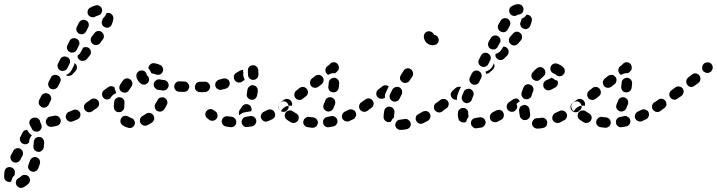

<svg xmlns="http://www.w3.org/2000/svg" viewBox="-152 -588 3439 921"><path d="M-8 276Q-8 271 -10 267Q-12 262 -15 258Q-18 255 -23 253Q-28 251 -33 251Q-37 250 -42 252Q-47 254 -50 257Q-56 263 -62 266Q-72 271 -75 281Q-78 290 -73 300Q-71 304 -67 307Q-63 311 -59 312Q-54 314 -49 313Q-44 313 -40 311Q-27 304 -16 294Q-13 290 -10 286Q-8 281 -8 276ZM-124 279Q-127 276 -130 271Q-132 267 -132 262Q-132 259 -132 255Q-132 245 -130 233Q-128 223 -120 217Q-111 212 -101 214Q-96 215 -92 217Q-88 220 -85 224Q-82 228 -81 233Q-80 238 -81 243Q-82 248 -82 253Q-85 255 -87 257Q-93 264 -96 274Q-98 278 -98 283Q-100 284 -102 284Q-104 285 -105 285Q-110 285 -115 284Q-120 282 -124 279ZM24 167Q19 165 14 165Q9 166 4 168Q0 170 -3 174Q-7 178 -8 182Q-12 192 -15 201Q-19 211 -16 220Q-12 230 -2 234Q3 236 8 236Q13 236 17 234Q22 232 25 229Q29 225 31 221Q35 210 39 199Q42 189 38 179Q33 170 24 167ZM-99 155Q-104 164 -101 174Q-98 184 -89 189Q-79 194 -70 191Q-60 188 -55 179Q-54 178 -53 176Q-50 170 -49 167L-44 159Q-42 155 -42 150Q-41 145 -43 140Q-44 135 -48 131Q-51 128 -55 125Q-60 123 -65 123Q-70 122 -74 124Q-79 125 -83 129Q-87 132 -89 136L-93 145Q-94 147 -97 152Q-98 154 -99 155ZM36 69Q26 68 18 75Q11 82 10 93Q10 102 8 112Q8 117 9 122Q10 127 13 131Q16 135 21 137Q25 140 30 140Q35 141 40 140Q44 138 48 135Q52 132 55 128Q57 124 58 119Q59 106 60 95Q60 85 53 77Q47 69 36 69ZM-54 68 -44 48Q-41 42 -35 38Q-29 35 -22 35Q-21 36 -21 36Q-17 45 -11 51Q-6 57 1 61Q-5 67 -8 74Q-12 83 -12 92Q-13 94 -13 96Q-18 102 -27 104Q-35 105 -43 101Q-52 97 -55 87Q-59 77 -54 68ZM34 -17Q30 -20 26 -22Q21 -24 16 -24H14Q10 -24 7 -23Q3 -22 0 -20Q-9 -14 -11 -4Q-12 7 -7 15Q-3 20 0 28Q4 38 13 42Q23 45 33 42Q42 38 46 28Q50 19 46 9Q44 3 41 -2Q40 -7 39 -10Q37 -14 34 -17ZM135 6Q138 2 139 -3Q140 -8 139 -13Q138 -18 135 -22Q133 -26 128 -29Q124 -32 119 -33Q115 -34 110 -33Q100 -31 89 -29Q79 -28 73 -19Q67 -11 68 -1Q69 4 71 8Q74 13 78 16Q82 19 87 20Q92 21 97 20Q108 19 119 16Q124 15 128 13Q132 10 135 6ZM232 -28Q234 -33 234 -38Q234 -43 232 -48Q227 -57 218 -61Q208 -64 199 -60Q189 -56 180 -52Q175 -51 171 -47Q168 -44 166 -39Q164 -35 163 -30Q163 -25 165 -20Q169 -11 178 -6Q188 -2 197 -6Q208 -10 219 -15Q223 -17 227 -20Q230 -24 232 -28ZM304 -73Q304 -77 303 -82Q302 -87 300 -91Q294 -100 283 -102Q273 -103 265 -98L262 -95Q253 -89 251 -79Q249 -69 255 -61Q261 -52 271 -50Q282 -48 290 -54L293 -56Q297 -59 300 -63Q303 -68 304 -73ZM35 -89Q36 -84 40 -81Q43 -77 47 -74Q52 -72 57 -72Q62 -71 66 -73Q71 -74 75 -78Q79 -81 81 -85L91 -105Q96 -114 92 -124Q89 -134 80 -138Q71 -143 61 -140Q51 -137 46 -128L36 -108Q34 -104 34 -99Q33 -94 35 -89ZM92 -162Q97 -160 102 -160Q107 -159 111 -161Q116 -162 120 -166Q124 -169 126 -173L136 -193Q141 -202 138 -212Q134 -222 125 -226Q116 -231 106 -228Q96 -225 92 -216L82 -196Q77 -187 80 -177Q83 -167 92 -162ZM210 -282Q209 -283 208 -284Q207 -285 206 -286Q205 -278 201 -271L191 -251Q187 -243 180 -237Q173 -231 164 -228Q171 -223 180 -224Q189 -225 195 -231L210 -247Q217 -254 217 -265Q217 -275 210 -282ZM137 -250Q147 -246 157 -249Q166 -252 171 -261L181 -281Q186 -290 183 -300Q180 -310 170 -314Q161 -319 151 -316Q141 -313 137 -304L127 -284Q122 -275 125 -265Q128 -255 137 -250ZM276 -356Q270 -362 262 -362Q253 -363 246 -359Q246 -359 246 -358L236 -339Q232 -331 225 -325Q223 -323 220 -321Q220 -320 220 -320Q220 -320 220 -319Q220 -314 222 -310Q224 -305 228 -302Q236 -295 246 -296Q257 -297 264 -304L278 -321Q285 -329 284 -339Q284 -349 276 -356ZM183 -338Q192 -334 202 -337Q212 -340 216 -349L226 -369Q231 -378 228 -388Q225 -398 215 -402Q206 -407 196 -404Q186 -401 182 -392L172 -372Q167 -363 170 -353Q173 -343 183 -338ZM336 -434Q328 -441 317 -439Q307 -437 301 -429Q295 -421 288 -412Q282 -404 283 -394Q285 -383 293 -377Q301 -371 311 -372Q322 -373 328 -381Q335 -391 342 -400Q348 -408 346 -418Q344 -428 336 -434ZM228 -426Q232 -424 237 -424Q242 -423 247 -425Q252 -426 255 -430Q259 -433 261 -437L271 -457Q276 -466 273 -476Q270 -486 261 -490Q256 -493 251 -493Q246 -493 241 -492Q237 -490 233 -487Q229 -484 227 -480L217 -460Q212 -451 215 -441Q219 -431 228 -426ZM367 -526Q365 -526 363 -526Q361 -525 359 -525Q357 -519 353 -513Q349 -505 342 -500Q341 -499 341 -498Q340 -494 338 -489Q334 -480 338 -470Q342 -461 352 -457Q361 -453 371 -457Q380 -461 384 -470Q391 -487 392 -500Q392 -511 385 -518Q378 -526 367 -526ZM271 -517Q277 -508 287 -506Q297 -503 306 -509Q312 -512 319 -514Q329 -516 334 -525Q340 -534 337 -544Q335 -554 326 -559Q318 -565 307 -562Q293 -559 280 -551Q271 -546 269 -536Q266 -526 271 -517Z M482 23Q486 21 490 17Q493 13 494 9Q497 -1 492 -10Q487 -20 477 -22Q470 -25 465 -28Q456 -34 446 -32Q436 -31 430 -22Q424 -13 426 -3Q428 7 436 13Q448 21 463 25Q468 27 473 26Q478 26 482 23ZM588 -17Q588 -22 587 -27Q586 -32 583 -36Q577 -44 567 -46Q557 -48 548 -42Q540 -36 532 -32Q523 -27 520 -17Q517 -7 522 2Q527 11 537 14Q547 17 556 12Q567 7 578 -1Q582 -4 584 -8Q587 -13 588 -17ZM418 -50Q429 -49 436 -57Q444 -64 444 -74Q444 -84 445 -93Q447 -103 440 -112Q434 -120 424 -121Q413 -123 405 -116Q397 -110 396 -100Q394 -88 394 -75Q394 -65 401 -57Q408 -50 418 -50ZM319 -105Q313 -113 303 -115Q292 -117 284 -111L265 -97Q256 -92 254 -81Q253 -71 259 -63Q264 -54 275 -52Q285 -51 293 -57L313 -70Q321 -76 323 -86Q325 -96 319 -105ZM637 -119Q633 -121 628 -121Q623 -122 618 -120Q613 -119 610 -116Q606 -112 604 -108Q599 -99 594 -91Q588 -82 591 -72Q593 -62 601 -56Q606 -54 611 -53Q615 -52 620 -53Q625 -54 629 -57Q633 -60 636 -64Q643 -74 648 -85Q653 -94 650 -104Q646 -114 637 -119ZM342 -121Q336 -130 338 -140Q339 -150 348 -156L367 -170Q374 -175 383 -175Q392 -174 398 -168Q398 -162 400 -157Q402 -150 406 -143Q405 -143 405 -142Q405 -142 405 -141Q398 -139 392 -134Q384 -128 379 -120Q378 -118 377 -116Q368 -110 358 -111Q348 -113 342 -121ZM433 -147Q442 -142 452 -144Q462 -147 467 -156Q472 -164 478 -172Q484 -180 483 -190Q481 -201 473 -207Q465 -213 454 -212Q444 -210 438 -202Q430 -192 424 -181Q419 -173 421 -162Q424 -152 433 -147ZM828 -153Q831 -157 833 -161Q835 -166 835 -171Q835 -181 828 -189Q820 -196 810 -196H808Q797 -196 790 -189Q783 -181 783 -171Q783 -166 784 -161Q786 -157 790 -153Q793 -150 798 -148Q803 -146 807 -146H810Q815 -146 820 -148Q824 -150 828 -153ZM748 -154Q751 -157 753 -162Q755 -166 756 -171Q756 -182 749 -189Q742 -197 732 -197L710 -198Q705 -198 700 -197Q695 -195 692 -191Q688 -188 686 -184Q684 -179 684 -174Q683 -164 690 -156Q697 -148 708 -148L730 -147Q735 -147 739 -149Q744 -150 748 -154ZM657 -176Q658 -186 652 -194Q645 -203 635 -204Q624 -205 614 -207Q604 -209 596 -202Q587 -196 585 -186Q585 -181 586 -176Q587 -172 590 -168Q593 -164 597 -161Q601 -158 606 -157Q617 -156 629 -154Q639 -153 647 -159Q655 -166 657 -176ZM530 -183Q535 -182 540 -182Q545 -182 550 -185Q554 -187 557 -191Q564 -199 563 -209Q562 -219 554 -226Q553 -227 552 -228Q551 -238 543 -245Q535 -251 525 -250Q514 -249 508 -241Q501 -233 502 -223Q503 -212 509 -203Q514 -195 522 -188Q526 -185 530 -183ZM579 -235Q577 -236 575 -237Q574 -238 573 -239Q571 -243 569 -247Q566 -254 560 -260Q560 -260 560 -261Q560 -262 560 -262Q561 -272 569 -279Q577 -286 587 -285Q603 -283 617 -276Q626 -272 629 -262Q633 -252 628 -243Q626 -238 622 -235Q619 -232 614 -230Q614 -230 613 -230Q613 -230 612 -230Q607 -230 603 -229Q601 -229 599 -230Q597 -230 595 -231Q589 -234 582 -235Q580 -235 579 -235Z M972 17Q976 14 979 9Q981 5 981 0Q983 -10 976 -18Q970 -26 959 -28Q950 -29 941 -30Q931 -32 922 -26Q914 -20 912 -10Q911 -5 912 -1Q913 4 916 8Q918 13 923 15Q927 18 932 19Q942 21 954 22Q959 23 964 21Q968 20 972 17ZM1077 -12Q1076 -17 1073 -21Q1070 -25 1066 -28Q1062 -30 1057 -31Q1052 -32 1047 -31Q1038 -29 1029 -28Q1018 -27 1012 -18Q1006 -10 1007 0Q1009 10 1017 17Q1025 23 1035 21Q1046 20 1057 18Q1067 16 1073 7Q1079 -1 1077 -12ZM1167 -30Q1168 -35 1168 -40Q1167 -45 1165 -49Q1161 -58 1151 -62Q1141 -65 1132 -61Q1123 -56 1114 -52Q1105 -48 1101 -39Q1097 -29 1101 -20Q1103 -15 1107 -12Q1110 -8 1115 -6Q1120 -4 1125 -5Q1130 -5 1134 -7Q1144 -11 1154 -16Q1158 -18 1162 -22Q1165 -25 1167 -30ZM874 -59Q870 -62 865 -64Q861 -65 856 -65Q851 -64 846 -62Q842 -60 839 -56Q832 -48 833 -38Q834 -27 842 -21Q847 -17 852 -13Q861 -7 871 -9Q881 -11 887 -19Q890 -23 891 -28Q892 -33 891 -38Q890 -43 888 -47Q885 -51 881 -54Q881 -54 881 -54Q880 -54 880 -54Q880 -54 880 -54Q877 -57 874 -59ZM1024 -88Q1034 -90 1043 -85Q1047 -83 1050 -79Q1053 -75 1054 -70Q1055 -66 1055 -62Q1055 -58 1053 -54Q1048 -54 1043 -53Q1034 -52 1026 -50Q1017 -49 1009 -45Q1002 -41 996 -35Q993 -41 994 -49Q994 -56 999 -62Q1004 -68 1008 -76Q1014 -85 1024 -88ZM1233 -73Q1233 -78 1232 -82Q1231 -87 1228 -91Q1223 -100 1212 -102Q1202 -103 1194 -97H1193Q1189 -94 1187 -90Q1184 -86 1183 -81Q1182 -76 1183 -71Q1184 -67 1187 -62Q1193 -54 1203 -52Q1214 -50 1222 -56V-57Q1226 -59 1229 -64Q1232 -68 1233 -73ZM1051 -110Q1061 -107 1070 -113Q1078 -119 1081 -129Q1083 -140 1085 -151Q1085 -156 1084 -160Q1083 -165 1080 -169Q1077 -173 1073 -176Q1069 -178 1064 -179Q1053 -181 1045 -174Q1037 -168 1035 -158Q1034 -148 1032 -139Q1030 -129 1035 -121Q1041 -112 1051 -110ZM849 -155Q852 -158 854 -163Q856 -168 856 -173Q855 -183 847 -190Q840 -197 829 -196Q820 -196 810 -196Q800 -196 792 -189Q785 -181 785 -171Q785 -161 792 -153Q800 -146 810 -146Q821 -146 832 -146Q837 -147 841 -149Q846 -151 849 -155ZM949 -195Q946 -205 937 -209Q928 -214 918 -211Q909 -208 899 -206Q895 -205 891 -202Q887 -199 884 -195Q881 -191 881 -186Q880 -181 881 -176Q882 -171 885 -167Q888 -163 892 -161Q897 -158 901 -157Q906 -156 911 -158Q922 -160 932 -163Q942 -167 947 -176Q952 -185 949 -195ZM1006 -252Q1002 -251 999 -249Q990 -244 982 -239Q973 -234 970 -224Q968 -214 973 -205Q978 -196 988 -193Q998 -190 1007 -195Q1015 -200 1022 -205Q1021 -207 1020 -210Q1016 -218 1015 -227V-240L1014 -248Q1014 -250 1014 -253Q1010 -253 1006 -252ZM1037 -241 1038 -228Q1038 -218 1046 -211Q1054 -204 1064 -205Q1069 -205 1073 -207Q1078 -209 1081 -213Q1085 -217 1086 -221Q1088 -226 1088 -231L1087 -244V-251Q1086 -262 1078 -269Q1071 -276 1060 -275Q1055 -275 1051 -273Q1047 -271 1043 -267Q1040 -263 1038 -259Q1037 -254 1037 -249Z M1364 19Q1368 16 1370 11Q1372 7 1373 2Q1373 -8 1367 -16Q1360 -24 1350 -25Q1340 -26 1331 -27Q1326 -28 1321 -27Q1317 -25 1313 -22Q1309 -19 1306 -15Q1304 -11 1303 -6Q1301 5 1308 13Q1314 21 1324 22Q1335 24 1346 25Q1351 25 1355 24Q1360 22 1364 19ZM1466 -12Q1464 -22 1455 -27Q1447 -33 1437 -31Q1427 -29 1418 -27Q1414 -26 1409 -24Q1405 -21 1402 -17Q1399 -13 1398 -8Q1397 -3 1398 1Q1399 12 1408 18Q1416 24 1426 22Q1437 20 1448 18Q1458 16 1463 7Q1469 -2 1466 -12ZM1263 1Q1268 -1 1272 -4Q1276 -7 1278 -11Q1283 -21 1280 -31Q1277 -40 1267 -45Q1260 -49 1254 -53Q1246 -60 1236 -58Q1226 -57 1219 -49Q1213 -41 1214 -31Q1215 -20 1224 -14Q1233 -7 1244 -1Q1249 2 1254 2Q1259 2 1263 1ZM1555 -31Q1557 -35 1556 -40Q1556 -45 1554 -50Q1549 -59 1539 -62Q1530 -66 1520 -61Q1512 -57 1503 -53Q1494 -49 1490 -39Q1486 -30 1490 -20Q1492 -16 1496 -12Q1499 -9 1504 -7Q1509 -5 1514 -5Q1519 -5 1523 -7Q1533 -11 1542 -16Q1547 -18 1550 -22Q1553 -26 1555 -31ZM1616 -92Q1613 -96 1609 -98Q1605 -101 1600 -102Q1595 -102 1590 -101Q1586 -100 1581 -97Q1573 -91 1571 -81Q1569 -71 1575 -62Q1578 -58 1583 -56Q1587 -53 1592 -52Q1597 -51 1601 -52Q1606 -54 1610 -56L1611 -57Q1619 -63 1621 -73Q1622 -83 1616 -92ZM1414 -55Q1423 -51 1433 -55Q1442 -58 1447 -68Q1451 -78 1455 -88Q1458 -98 1454 -108Q1449 -117 1440 -120Q1430 -124 1420 -119Q1411 -115 1408 -105Q1405 -96 1401 -88Q1397 -79 1400 -69Q1404 -60 1414 -55ZM1183 -81Q1184 -86 1187 -91Q1190 -95 1194 -98Q1200 -102 1210 -109Q1214 -112 1218 -113Q1223 -114 1228 -113Q1233 -113 1237 -110Q1242 -107 1245 -103Q1247 -99 1249 -94Q1250 -90 1249 -85Q1249 -84 1249 -82Q1248 -81 1248 -80Q1241 -82 1233 -81Q1223 -80 1215 -75Q1207 -70 1201 -63Q1199 -59 1196 -55Q1194 -56 1191 -58Q1189 -60 1187 -63Q1185 -67 1184 -72Q1183 -77 1183 -81ZM1320 -161Q1314 -169 1304 -171Q1293 -172 1285 -166L1269 -153Q1261 -147 1260 -137Q1258 -127 1265 -118Q1271 -110 1281 -109Q1291 -107 1300 -114L1315 -126Q1324 -132 1325 -142Q1326 -153 1320 -161ZM1445 -145Q1455 -144 1463 -150Q1471 -156 1473 -167Q1474 -177 1475 -188Q1476 -198 1469 -206Q1462 -214 1452 -215Q1442 -215 1434 -209Q1426 -202 1425 -192Q1424 -182 1423 -173Q1422 -163 1428 -154Q1434 -146 1445 -145ZM1395 -219Q1392 -223 1388 -226Q1383 -228 1379 -229Q1374 -229 1369 -228Q1364 -227 1360 -224L1344 -211Q1340 -208 1338 -204Q1336 -200 1335 -195Q1334 -190 1336 -185Q1337 -180 1340 -176Q1346 -168 1357 -167Q1367 -166 1375 -172L1391 -184Q1399 -191 1400 -201Q1402 -211 1395 -219ZM1418 -270Q1424 -275 1428 -278Q1429 -280 1430 -280Q1436 -288 1445 -289Q1455 -291 1463 -285Q1471 -279 1473 -269Q1475 -259 1470 -250Q1468 -248 1465 -245Q1463 -243 1461 -241Q1459 -239 1456 -237Q1455 -237 1454 -237Q1445 -238 1436 -235Q1429 -233 1423 -229Q1420 -230 1418 -231Q1416 -233 1415 -235Q1408 -243 1409 -253Q1410 -264 1418 -270Z M1818 3Q1817 -2 1814 -6Q1811 -10 1807 -13Q1803 -16 1798 -17Q1793 -18 1789 -17Q1778 -15 1768 -14Q1763 -14 1758 -12Q1754 -10 1751 -6Q1747 -2 1746 2Q1744 7 1744 12Q1745 23 1753 29Q1761 36 1771 35Q1784 35 1798 32Q1808 30 1814 22Q1820 13 1818 3ZM1910 -43Q1907 -48 1903 -51Q1899 -54 1894 -55Q1890 -56 1885 -55Q1880 -55 1875 -52Q1865 -46 1856 -41Q1846 -37 1843 -27Q1840 -17 1845 -8Q1847 -3 1851 0Q1855 3 1859 5Q1864 6 1869 6Q1874 5 1878 3Q1889 -2 1901 -9Q1909 -14 1912 -24Q1915 -34 1910 -43ZM1688 -26Q1688 -40 1691 -56Q1693 -66 1701 -72Q1710 -78 1720 -76Q1730 -74 1736 -65Q1742 -56 1740 -46Q1738 -36 1738 -28Q1738 -27 1738 -27Q1738 -26 1738 -25Q1736 -23 1734 -21Q1727 -14 1724 -5Q1722 -4 1719 -3Q1717 -2 1714 -2Q1704 -2 1696 -9Q1688 -16 1688 -26ZM1979 -91Q1977 -95 1972 -98Q1968 -101 1963 -102Q1958 -102 1954 -101Q1949 -100 1945 -97L1940 -94Q1931 -88 1930 -78Q1928 -68 1934 -59Q1937 -55 1941 -53Q1945 -50 1950 -49Q1955 -48 1960 -49Q1964 -50 1969 -53L1973 -57Q1982 -62 1984 -73Q1985 -83 1979 -91ZM1640 -87Q1641 -92 1640 -97Q1638 -102 1635 -106Q1629 -114 1619 -116Q1609 -117 1601 -111Q1589 -102 1582 -98Q1573 -92 1571 -82Q1570 -71 1575 -63Q1581 -54 1591 -52Q1602 -51 1610 -56Q1618 -62 1630 -71Q1634 -74 1637 -78Q1639 -82 1640 -87ZM1731 -103Q1740 -98 1750 -102Q1760 -105 1764 -114Q1769 -124 1775 -135Q1779 -144 1776 -154Q1773 -164 1764 -169Q1755 -173 1745 -170Q1735 -167 1730 -158Q1724 -147 1719 -136Q1715 -126 1718 -117Q1722 -107 1731 -103ZM1697 -179Q1688 -179 1681 -173L1663 -159Q1654 -152 1653 -142Q1652 -132 1658 -123Q1662 -120 1666 -117Q1670 -115 1675 -114Q1680 -114 1685 -115Q1690 -116 1694 -119L1695 -120Q1694 -124 1694 -128Q1695 -137 1699 -145Q1704 -157 1710 -168Q1712 -171 1713 -173Q1706 -179 1697 -179ZM1779 -194Q1787 -188 1797 -191Q1808 -193 1813 -202Q1819 -212 1826 -221Q1831 -230 1829 -240Q1827 -250 1818 -256Q1810 -262 1800 -260Q1789 -257 1784 -249Q1777 -239 1771 -228Q1765 -219 1767 -209Q1770 -199 1779 -194ZM1942 -417Q1946 -414 1948 -410Q1951 -406 1952 -401Q1953 -396 1952 -391Q1951 -386 1948 -382Q1945 -378 1941 -375Q1937 -373 1932 -372Q1928 -371 1924 -371Q1916 -371 1908 -374Q1900 -377 1894 -383Q1888 -388 1885 -396Q1881 -403 1881 -412Q1881 -422 1887 -430Q1894 -438 1905 -438Q1913 -438 1920 -434Q1927 -429 1930 -421Q1933 -421 1936 -420Q1939 -419 1942 -417Z M2177 -6Q2175 -11 2173 -15Q2170 -19 2166 -22Q2162 -24 2157 -25Q2152 -26 2147 -25Q2138 -23 2129 -22Q2119 -21 2112 -13Q2106 -5 2107 5Q2108 10 2110 15Q2113 19 2117 22Q2120 25 2125 27Q2130 28 2135 27Q2146 26 2157 24Q2167 22 2173 13Q2179 4 2177 -6ZM2059 -4Q2054 -6 2051 -10Q2048 -14 2047 -19Q2044 -28 2044 -39Q2044 -43 2045 -47Q2045 -58 2053 -64Q2061 -71 2071 -70Q2082 -70 2088 -62Q2095 -54 2094 -44Q2094 -41 2094 -39Q2094 -35 2095 -32Q2095 -31 2096 -30Q2096 -29 2096 -28Q2095 -28 2095 -27Q2089 -19 2086 -10Q2085 -7 2085 -5Q2083 -4 2082 -3Q2080 -2 2078 -1Q2073 0 2068 -1Q2063 -1 2059 -4ZM2262 -48Q2260 -53 2256 -56Q2252 -59 2247 -60Q2242 -62 2237 -61Q2232 -60 2228 -58Q2219 -53 2211 -49Q2207 -47 2204 -43Q2200 -39 2199 -34Q2197 -30 2198 -25Q2198 -20 2200 -15Q2205 -6 2215 -3Q2225 0 2234 -4Q2243 -9 2253 -14Q2262 -19 2264 -29Q2267 -39 2262 -48ZM2329 -73Q2329 -78 2328 -82Q2327 -87 2324 -91Q2318 -100 2308 -102Q2298 -103 2290 -97H2289Q2285 -94 2283 -90Q2280 -86 2279 -81Q2278 -76 2279 -71Q2280 -66 2283 -62Q2289 -54 2299 -52Q2310 -50 2318 -56V-57Q2322 -59 2325 -64Q2328 -68 2329 -73ZM2000 -85Q2001 -90 2000 -95Q1999 -99 1996 -103Q1993 -107 1989 -110Q1984 -113 1979 -113Q1974 -114 1970 -113Q1965 -112 1961 -109Q1952 -103 1945 -97Q1936 -92 1934 -81Q1933 -71 1939 -63Q1944 -54 1955 -52Q1965 -51 1973 -57Q1981 -62 1990 -69Q1994 -71 1997 -76Q1999 -80 2000 -85ZM2079 -95Q2084 -93 2089 -93Q2094 -94 2098 -96Q2103 -98 2106 -102Q2110 -105 2111 -110Q2114 -119 2118 -128Q2122 -138 2118 -147Q2114 -157 2104 -161Q2094 -164 2085 -160Q2075 -156 2072 -146Q2068 -136 2064 -127Q2061 -117 2065 -108Q2070 -98 2079 -95ZM2061 -170Q2054 -173 2048 -172Q2041 -171 2035 -167L2020 -154Q2012 -147 2010 -137Q2009 -127 2016 -119Q2020 -113 2027 -111Q2034 -108 2041 -110Q2040 -113 2040 -117Q2040 -126 2043 -134Q2047 -144 2051 -155Q2054 -163 2060 -170Q2060 -170 2061 -170ZM2114 -184Q2123 -179 2133 -183Q2143 -186 2147 -196L2156 -214Q2161 -223 2157 -233Q2154 -243 2144 -247Q2135 -252 2125 -248Q2116 -245 2111 -235L2102 -217Q2098 -208 2101 -198Q2105 -188 2114 -184ZM2210 -269 2217 -284Q2221 -276 2220 -268Q2218 -260 2212 -254L2197 -241Q2194 -237 2189 -236Q2185 -234 2180 -234Q2180 -237 2178 -240Q2178 -243 2177 -245Q2179 -246 2182 -246Q2191 -249 2199 -256Q2205 -261 2210 -269ZM2144 -284Q2145 -280 2148 -276Q2152 -272 2156 -270Q2165 -265 2175 -268Q2185 -271 2190 -280L2199 -298Q2202 -302 2202 -307Q2203 -312 2201 -317Q2200 -322 2197 -325Q2193 -329 2189 -332Q2180 -337 2170 -334Q2160 -331 2155 -321L2146 -303Q2143 -299 2143 -294Q2142 -289 2144 -284ZM2281 -357Q2277 -361 2272 -363Q2267 -365 2262 -364L2255 -352Q2250 -344 2243 -338Q2236 -332 2226 -330Q2225 -329 2225 -329Q2224 -323 2225 -317Q2227 -311 2232 -307Q2239 -300 2249 -300Q2260 -300 2267 -308L2281 -322Q2288 -329 2288 -340Q2288 -350 2281 -357ZM2190 -369Q2191 -364 2194 -360Q2197 -356 2201 -354Q2210 -349 2220 -351Q2230 -354 2235 -363L2245 -381Q2251 -390 2248 -400Q2245 -410 2236 -415Q2227 -420 2217 -417Q2207 -414 2202 -405L2192 -388Q2190 -384 2189 -379Q2188 -374 2190 -369ZM2343 -430Q2335 -437 2324 -436Q2314 -434 2308 -426Q2302 -419 2295 -411Q2288 -403 2289 -393Q2290 -383 2298 -376Q2306 -369 2316 -370Q2326 -371 2333 -379Q2340 -387 2347 -395Q2353 -403 2352 -413Q2351 -424 2343 -430ZM2249 -437Q2258 -432 2268 -434Q2278 -437 2283 -446L2293 -464Q2298 -473 2295 -483Q2292 -493 2283 -498Q2274 -503 2264 -500Q2254 -497 2249 -488L2239 -471Q2234 -462 2237 -452Q2240 -442 2249 -437ZM2379 -517Q2378 -517 2376 -518Q2375 -518 2374 -518Q2372 -514 2369 -511Q2363 -504 2354 -500Q2352 -499 2350 -499Q2350 -498 2350 -498Q2350 -497 2350 -497Q2349 -491 2346 -484Q2341 -474 2345 -465Q2349 -455 2358 -451Q2368 -446 2377 -450Q2387 -454 2391 -463Q2397 -477 2399 -488Q2401 -499 2395 -507Q2389 -516 2379 -517ZM2295 -522Q2300 -514 2311 -512Q2321 -510 2329 -516Q2331 -517 2332 -518Q2334 -518 2335 -518Q2346 -519 2353 -526Q2359 -534 2359 -544Q2359 -549 2357 -554Q2354 -558 2351 -562Q2347 -565 2342 -567Q2338 -568 2333 -568Q2316 -567 2301 -557Q2292 -551 2291 -541Q2289 -531 2295 -522Z M2469 16Q2471 12 2472 7Q2474 2 2473 -3Q2471 -13 2463 -19Q2454 -25 2444 -23Q2434 -21 2424 -21Q2414 -21 2407 -13Q2400 -6 2400 5Q2400 10 2402 14Q2404 19 2408 22Q2411 25 2416 27Q2421 29 2426 29Q2438 29 2452 26Q2457 25 2461 23Q2466 20 2469 16ZM2565 -45Q2560 -54 2550 -57Q2540 -60 2531 -55Q2521 -50 2511 -46Q2507 -44 2504 -40Q2500 -36 2499 -32Q2497 -27 2497 -22Q2497 -17 2499 -12Q2502 -8 2505 -5Q2509 -1 2514 0Q2518 2 2523 2Q2528 2 2533 0Q2543 -5 2554 -11Q2564 -16 2567 -26Q2570 -36 2565 -45ZM2342 -30Q2339 -43 2338 -59Q2338 -64 2340 -68Q2341 -73 2345 -77Q2348 -80 2353 -82Q2357 -84 2362 -85Q2372 -85 2380 -78Q2388 -71 2388 -61Q2389 -51 2391 -43Q2392 -40 2391 -36Q2391 -32 2390 -28Q2386 -23 2383 -18Q2381 -16 2378 -15Q2376 -13 2373 -13Q2363 -10 2354 -15Q2345 -20 2342 -30ZM2633 -91Q2631 -95 2626 -98Q2622 -101 2617 -102Q2612 -102 2608 -101Q2603 -100 2599 -97L2595 -95Q2586 -89 2585 -79Q2583 -69 2589 -60Q2592 -56 2596 -53Q2600 -51 2605 -50Q2610 -49 2615 -50Q2620 -51 2624 -54L2627 -57Q2636 -62 2638 -73Q2639 -83 2633 -91ZM2328 -92Q2334 -98 2342 -102Q2337 -107 2333 -113Q2332 -114 2331 -114Q2329 -114 2328 -115Q2323 -116 2318 -115Q2313 -114 2309 -111Q2299 -104 2290 -98Q2281 -92 2279 -81Q2278 -71 2283 -63Q2286 -59 2291 -56Q2295 -53 2300 -52Q2304 -52 2308 -52Q2312 -53 2316 -55Q2316 -56 2316 -58Q2315 -67 2318 -75Q2321 -85 2328 -92ZM2352 -125Q2355 -121 2358 -117Q2362 -114 2367 -113Q2372 -111 2377 -112Q2382 -112 2386 -115Q2390 -117 2394 -121Q2397 -125 2398 -130Q2401 -140 2405 -150Q2407 -154 2407 -159Q2407 -164 2405 -169Q2403 -173 2399 -177Q2396 -180 2391 -182Q2381 -186 2372 -182Q2362 -177 2359 -168Q2354 -156 2350 -144Q2349 -139 2349 -134Q2350 -129 2352 -125ZM2522 -201Q2517 -202 2512 -204Q2505 -208 2499 -213Q2499 -213 2499 -213Q2497 -214 2495 -215Q2493 -214 2491 -214Q2489 -213 2488 -212Q2482 -209 2467 -202Q2467 -202 2466 -202Q2466 -201 2465 -201Q2462 -198 2458 -195Q2454 -189 2454 -182Q2453 -175 2456 -169Q2461 -159 2471 -156Q2480 -153 2490 -157Q2504 -165 2511 -168Q2520 -173 2523 -182Q2526 -192 2522 -201ZM2405 -207Q2409 -204 2413 -202Q2418 -200 2423 -200Q2428 -200 2432 -202Q2437 -205 2440 -208Q2447 -215 2454 -221Q2462 -227 2464 -237Q2465 -248 2459 -256Q2453 -264 2443 -266Q2432 -267 2424 -261Q2413 -253 2404 -242Q2397 -235 2397 -224Q2397 -214 2405 -207ZM2510 -284Q2505 -283 2501 -281Q2496 -278 2493 -274Q2490 -271 2489 -266Q2486 -256 2491 -247Q2496 -238 2506 -235Q2509 -234 2511 -232Q2513 -231 2514 -230Q2521 -223 2532 -222Q2542 -222 2549 -229Q2557 -236 2557 -246Q2558 -257 2551 -264Q2545 -271 2536 -276Q2528 -280 2520 -283Q2515 -284 2510 -284Z M2769 19Q2773 16 2775 11Q2777 7 2778 2Q2778 -8 2772 -16Q2765 -24 2755 -25Q2745 -26 2736 -27Q2731 -28 2726 -27Q2722 -25 2718 -22Q2714 -19 2711 -15Q2709 -11 2708 -6Q2706 5 2713 13Q2719 21 2729 22Q2740 24 2751 25Q2756 25 2760 24Q2765 22 2769 19ZM2871 -12Q2869 -22 2860 -27Q2852 -33 2842 -31Q2832 -29 2823 -27Q2819 -26 2814 -24Q2810 -21 2807 -17Q2804 -13 2803 -8Q2802 -3 2803 1Q2804 12 2813 18Q2821 24 2831 22Q2842 20 2853 18Q2863 16 2868 7Q2874 -2 2871 -12ZM2668 1Q2673 -1 2677 -4Q2681 -7 2683 -11Q2688 -21 2685 -31Q2682 -40 2672 -45Q2665 -49 2659 -53Q2651 -60 2641 -58Q2631 -57 2624 -49Q2618 -41 2619 -31Q2620 -20 2629 -14Q2638 -7 2649 -1Q2654 2 2659 2Q2664 2 2668 1ZM2960 -31Q2962 -35 2961 -40Q2961 -45 2959 -50Q2954 -59 2944 -62Q2935 -66 2925 -61Q2917 -57 2908 -53Q2899 -49 2895 -39Q2891 -30 2895 -20Q2897 -16 2901 -12Q2904 -9 2909 -7Q2914 -5 2919 -5Q2924 -5 2928 -7Q2938 -11 2947 -16Q2952 -18 2955 -22Q2958 -26 2960 -31ZM3021 -92Q3018 -96 3014 -98Q3010 -101 3005 -102Q3000 -102 2995 -101Q2991 -100 2986 -97Q2978 -91 2976 -81Q2974 -71 2980 -62Q2983 -58 2988 -56Q2992 -53 2997 -52Q3002 -51 3006 -52Q3011 -54 3015 -56L3016 -57Q3024 -63 3026 -73Q3027 -83 3021 -92ZM2819 -55Q2828 -51 2838 -55Q2847 -58 2852 -68Q2856 -78 2860 -88Q2863 -98 2859 -108Q2854 -117 2845 -120Q2835 -124 2825 -119Q2816 -115 2813 -105Q2810 -96 2806 -88Q2802 -79 2805 -69Q2809 -60 2819 -55ZM2588 -81Q2589 -86 2592 -91Q2595 -95 2599 -98Q2605 -102 2615 -109Q2619 -112 2623 -113Q2628 -114 2633 -113Q2638 -113 2642 -110Q2647 -107 2650 -103Q2652 -99 2654 -94Q2655 -90 2654 -85Q2654 -84 2654 -82Q2653 -81 2653 -80Q2646 -82 2638 -81Q2628 -80 2620 -75Q2612 -70 2606 -63Q2604 -59 2601 -55Q2599 -56 2596 -58Q2594 -60 2592 -63Q2590 -67 2589 -72Q2588 -77 2588 -81ZM2725 -161Q2719 -169 2709 -171Q2698 -172 2690 -166L2674 -153Q2666 -147 2665 -137Q2663 -127 2670 -118Q2676 -110 2686 -109Q2696 -107 2705 -114L2720 -126Q2729 -132 2730 -142Q2731 -153 2725 -161ZM2850 -145Q2860 -144 2868 -150Q2876 -156 2878 -167Q2879 -177 2880 -188Q2881 -198 2874 -206Q2867 -214 2857 -215Q2847 -215 2839 -209Q2831 -202 2830 -192Q2829 -182 2828 -173Q2827 -163 2833 -154Q2839 -146 2850 -145ZM2800 -219Q2797 -223 2793 -226Q2788 -228 2784 -229Q2779 -229 2774 -228Q2769 -227 2765 -224L2749 -211Q2745 -208 2743 -204Q2741 -200 2740 -195Q2739 -190 2741 -185Q2742 -180 2745 -176Q2751 -168 2762 -167Q2772 -166 2780 -172L2796 -184Q2804 -191 2805 -201Q2807 -211 2800 -219ZM2823 -270Q2829 -275 2833 -278Q2834 -280 2835 -280Q2841 -288 2850 -289Q2860 -291 2868 -285Q2876 -279 2878 -269Q2880 -259 2875 -250Q2873 -248 2870 -245Q2868 -243 2866 -241Q2864 -239 2861 -237Q2860 -237 2859 -237Q2850 -238 2841 -235Q2834 -233 2828 -229Q2825 -230 2823 -231Q2821 -233 2820 -235Q2813 -243 2814 -253Q2815 -264 2823 -270Z M3045 -85Q3045 -90 3044 -95Q3043 -100 3040 -104Q3034 -112 3024 -114Q3014 -116 3006 -110L2987 -96Q2978 -90 2976 -80Q2975 -70 2981 -61Q2987 -53 2997 -51Q3007 -49 3015 -55L3034 -69Q3039 -72 3041 -76Q3044 -80 3045 -85ZM3127 -145Q3128 -150 3127 -155Q3125 -159 3123 -163Q3116 -172 3106 -173Q3096 -175 3088 -169L3069 -155Q3065 -152 3062 -148Q3060 -143 3059 -139Q3058 -134 3059 -129Q3061 -124 3063 -120Q3070 -112 3080 -110Q3090 -108 3098 -115L3117 -128Q3121 -131 3124 -136Q3126 -140 3127 -145ZM3202 -227Q3195 -235 3185 -236Q3175 -237 3167 -230Q3158 -223 3149 -216Q3141 -209 3140 -199Q3139 -189 3145 -181Q3151 -172 3162 -171Q3172 -170 3180 -177Q3190 -184 3199 -191Q3207 -198 3208 -208Q3209 -219 3202 -227ZM3267 -264Q3267 -269 3265 -274Q3263 -278 3260 -282Q3252 -289 3242 -289Q3231 -289 3224 -282L3223 -281Q3216 -273 3216 -263Q3216 -252 3223 -245Q3227 -242 3232 -240Q3236 -238 3241 -238Q3246 -238 3251 -240Q3255 -242 3259 -245L3260 -246Q3263 -250 3265 -255Q3267 -259 3267 -264Z"/></svg>

Font: FRB American Cursive Guidelines Dashed Black
Style: Bold Italic
Weight: 900
Italic angle: -25°
Version: Version 2.0;Modular Font Editor K font №1